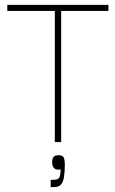

<svg xmlns="http://www.w3.org/2000/svg" viewBox="-20 -583 474 788"><path d="M231 -545V0H205V-545ZM10 -538V-563H425V-538ZM188 185V155H199Q222 155 225.5 141Q229 127 229 112Q213 116 203.5 108.5Q194 101 194 82Q194 71 199 62.5Q204 54 220 54Q237 54 241.5 63.5Q246 73 246 93Q246 124 242.5 144.5Q239 165 229.5 175Q220 185 202 185Z"/></svg>

Font: Darker Grotesque Light
Style: Regular
Weight: 300
Designer: Gabriel Lam
Foundry: TypeRant
Version: Version 1.000;gftools[0.9.28]